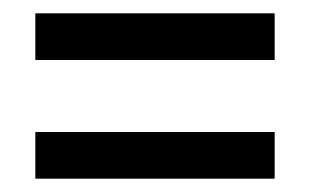

<svg xmlns="http://www.w3.org/2000/svg" viewBox="-20 -501 465 288"><path d="M33 -411V-481H392V-411ZM33 -233V-303H392V-233Z"/></svg>

Font: Noto Serif ExtraCondensed Extra
Style: Regular
Weight: 800
Width: 3
Designer: Monotype Design Team
Foundry: Monotype Imaging Inc.
Version: Version 1.002